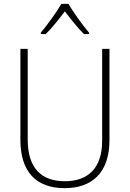

<svg xmlns="http://www.w3.org/2000/svg" viewBox="-20 -968 674 998"><path d="M336 -948H299C275 -906 224 -836 192 -798V-791H218C251 -823 289 -872 317 -909C346 -871 383 -824 416 -791H443V-798C413 -832 360 -905 336 -948ZM549 -240V-714H511V-237C511 -92 436 -26 317 -26C194 -26 124 -95 124 -243V-714H86V-241C86 -75 168 10 316 10C456 10 549 -68 549 -240Z"/></svg>

Font: Noto Sans Gurmukhi UI SemiCondensed ExtraLight
Style: Regular
Weight: 200
Width: 4
Designer: Jelle Bosma - Monotype Design Team
Foundry: Monotype Imaging Inc.
Version: Version 2.004